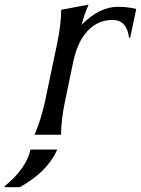

<svg xmlns="http://www.w3.org/2000/svg" viewBox="-64 -576 603 821"><path d="M179.7 63.5 178.7 68.4Q136.2 160.2 20.5 224.6H-44.4L-43.5 219.7Q49.3 143.6 66.4 63.5ZM84 0Q113.3 -70.3 128.9 -144.5L180.2 -389.2Q196.8 -467.3 197.8 -534.2L314.9 -556.2Q295.4 -512.2 285.2 -470.2Q360.4 -546.9 440.9 -546.9Q482.9 -546.9 518.6 -537.6L492.7 -415H487.8Q478.5 -490.7 416.5 -490.7Q343.3 -490.7 295.4 -425.3Q264.6 -382.8 249.5 -313.5L214.4 -144.5Q198.2 -69.3 196.8 0Z"/></svg>

Font: Classica
Style: Book Oblique
Weight: 400
Italic angle: -12°
Designer: Wojciech Kalinowski "wmk69" (wmk69@o2.pl)
Foundry: Wojciech Kalinowski "wmk69" (wmk69@o2.pl)
Version: Version 2.1.1; 2021-05-14